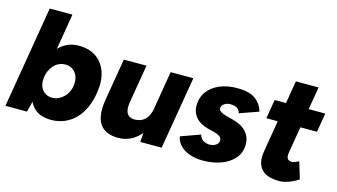

<svg xmlns="http://www.w3.org/2000/svg" viewBox="-81 -981 2240 1275"><g transform="rotate(15 1039.0 -344.0)"><path d="M9 0 126 -700H282L181 -93L157 0ZM377 -512Q449 -512 497 -479Q545 -446 566 -386.5Q587 -327 575 -247Q567 -189 546.5 -141.5Q526 -94 493.5 -59.5Q461 -25 418 -6.5Q375 12 325 12Q255 12 214.5 -22Q174 -56 161.5 -115.5Q149 -175 160 -252Q168 -314 186.5 -362.5Q205 -411 233 -444.5Q261 -478 297.5 -495Q334 -512 377 -512ZM324 -368Q300 -368 279.5 -358.5Q259 -349 244 -332Q229 -315 219 -292.5Q209 -270 207 -245Q201 -195 226 -163.5Q251 -132 295 -132Q318 -132 338.5 -142Q359 -152 375 -168.5Q391 -185 401 -207Q411 -229 413 -254Q418 -304 392.5 -336Q367 -368 324 -368Z M936 0 943 -92 1011 -500H1167L1083 0ZM645 -238 689 -500H845L802 -244ZM802 -244Q795 -205 800 -181Q805 -157 820 -146Q835 -135 858 -134Q903 -134 930.5 -159.5Q958 -185 967 -236L1013 -235Q1000 -156 967.5 -101Q935 -46 888.5 -17Q842 12 787 12Q696 12 659 -44Q622 -100 641 -214L646 -244Z M1369 12Q1317 12 1276.5 -2.5Q1236 -17 1211 -43Q1186 -69 1180 -104L1314 -152Q1322 -123 1343 -112.5Q1364 -102 1385 -102Q1400 -102 1414 -107Q1428 -112 1437 -122.5Q1446 -133 1446 -147Q1446 -163 1432 -173.5Q1418 -184 1388 -192L1347 -202Q1291 -217 1262.5 -250.5Q1234 -284 1234 -328Q1234 -385 1263.5 -426Q1293 -467 1345.5 -489.5Q1398 -512 1466 -512Q1551 -512 1593 -480.5Q1635 -449 1648 -399L1518 -353Q1513 -377 1495.5 -387Q1478 -397 1449 -397Q1426 -397 1408 -384.5Q1390 -372 1390 -353Q1390 -341 1404.5 -331Q1419 -321 1449 -313L1489 -303Q1550 -288 1583.5 -252.5Q1617 -217 1617 -165Q1617 -107 1581.5 -67Q1546 -27 1490 -7.5Q1434 12 1369 12Z M1893 12Q1805 12 1769 -30.5Q1733 -73 1746 -152L1830 -656H1986L1908 -191Q1903 -160 1911 -146.5Q1919 -133 1942 -133Q1951 -133 1964 -138Q1977 -143 1989 -149L2024 -34Q1996 -15 1960.5 -1.5Q1925 12 1893 12ZM1704 -369 1726 -500H2074L2052 -369Z"/></g></svg>

Font: Figtree Light ExtraBold
Style: Italic
Weight: 800
Italic angle: -9.5°
Version: Version 2.001;gftools[0.9.30]